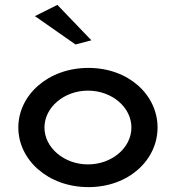

<svg xmlns="http://www.w3.org/2000/svg" viewBox="-20 -763 717 786"><path d="M354 -598 215 -743 123 -697 289 -581ZM162 -241C162 -324 243 -392 340 -392C438 -392 518 -324 518 -241C518 -158 438 -90 340 -90C243 -90 162 -158 162 -241ZM55 -241C55 -109 176 3 342 3C508 3 625 -109 625 -241C625 -373 508 -485 342 -485C176 -485 55 -373 55 -241Z"/></svg>

Font: Bluebird
Style: LiExt
Weight: 300
Designer: Jasper
Foundry: Cannot Into Space Fonts
Version: Version 0.98